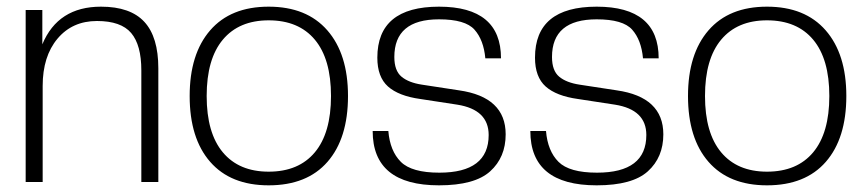

<svg xmlns="http://www.w3.org/2000/svg" viewBox="-20 -546 2596 576"><path d="M455 0H404V-335Q404 -411 373.5 -447Q343 -483 271 -483Q197 -483 152.5 -430Q108 -377 108 -288V0H57V-516H107V-413Q154 -526 283 -526Q371 -526 413 -480.5Q455 -435 455 -341Z M786 10Q672 10 610.5 -60.5Q549 -131 549 -258Q549 -384 610.5 -455Q672 -526 786 -526Q900 -526 962 -455Q1024 -384 1024 -258Q1024 -131 962.5 -60.5Q901 10 786 10ZM786 -31Q876 -31 924.5 -89Q973 -147 973 -258Q973 -369 924.5 -427Q876 -485 786 -485Q697 -485 648.5 -427Q600 -369 600 -258Q600 -147 648.5 -89Q697 -31 786 -31Z M1297 10Q1098 10 1098 -153H1145Q1150 -93 1182.5 -60.5Q1215 -28 1298 -28Q1446 -28 1446 -141Q1446 -217 1352 -232L1241 -249Q1176 -258 1144 -286.5Q1112 -315 1112 -373Q1112 -526 1297 -526Q1483 -526 1483 -371H1436Q1431 -426 1403.5 -457Q1376 -488 1297 -488Q1163 -488 1163 -375Q1163 -334 1184.5 -316Q1206 -298 1246 -292L1357 -275Q1497 -255 1497 -143Q1497 -74 1450.5 -32Q1404 10 1297 10Z M1770 10Q1571 10 1571 -153H1618Q1623 -93 1655.5 -60.5Q1688 -28 1771 -28Q1919 -28 1919 -141Q1919 -217 1825 -232L1714 -249Q1649 -258 1617 -286.5Q1585 -315 1585 -373Q1585 -526 1770 -526Q1956 -526 1956 -371H1909Q1904 -426 1876.5 -457Q1849 -488 1770 -488Q1636 -488 1636 -375Q1636 -334 1657.5 -316Q1679 -298 1719 -292L1830 -275Q1970 -255 1970 -143Q1970 -74 1923.5 -32Q1877 10 1770 10Z M2281 10Q2167 10 2105.5 -60.5Q2044 -131 2044 -258Q2044 -384 2105.5 -455Q2167 -526 2281 -526Q2395 -526 2457 -455Q2519 -384 2519 -258Q2519 -131 2457.5 -60.5Q2396 10 2281 10ZM2281 -31Q2371 -31 2419.5 -89Q2468 -147 2468 -258Q2468 -369 2419.5 -427Q2371 -485 2281 -485Q2192 -485 2143.5 -427Q2095 -369 2095 -258Q2095 -147 2143.5 -89Q2192 -31 2281 -31Z"/></svg>

Font: Creato Display Light
Style: Regular
Weight: 300
Version: Version 1.000